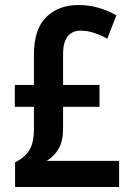

<svg xmlns="http://www.w3.org/2000/svg" viewBox="-20 -744 526 764"><path d="M292 -724Q334 -724 372 -713Q410 -702 443 -683L407 -590Q378 -606 352 -614Q326 -622 300 -622Q268 -622 249.5 -599.5Q231 -577 231 -528V-406H376V-319H231V-231Q231 -183 213.5 -152.5Q196 -122 166 -104H454V0H40V-98Q77 -116 96 -145.5Q115 -175 115 -230V-319H39V-406H115V-526Q115 -628 164 -676Q213 -724 292 -724Z"/></svg>

Font: Noto Sans Kannada Condensed SemiBold
Style: Regular
Weight: 600
Width: 3
Designer: Jelle Bosma - Monotype Design Team
Foundry: Monotype Imaging Inc.
Version: Version 2.005; ttfautohint (v1.8.4.7-5d5b)